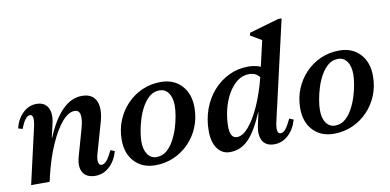

<svg xmlns="http://www.w3.org/2000/svg" viewBox="-73 -984 2475 1217"><g transform="rotate(-10 1164.5 -376.0)"><path d="M42 0 124 -359Q142 -438 111 -438Q80 -438 51 -360L23 -368Q38 -428 76.5 -464.5Q115 -501 164 -501Q215 -501 236.5 -463.5Q258 -426 244 -364L223 -272H225Q321 -501 456 -501Q523 -501 546.5 -452.5Q570 -404 546 -317L492 -128Q481 -92 484.5 -70.5Q488 -49 505 -49Q522 -49 538 -67.5Q554 -86 575 -131L602 -120Q584 -58 544.5 -22.5Q505 13 455 13Q397 13 374.5 -25Q352 -63 371 -128L417 -291Q453 -415 394 -415Q354 -415 312 -365.5Q270 -316 232 -229Q194 -142 168 -30L161 0Z M840 13Q758 13 707.5 -40Q657 -93 657 -182Q657 -249 680.5 -306.5Q704 -364 746 -408Q788 -452 843.5 -476.5Q899 -501 964 -501Q1047 -501 1097 -447.5Q1147 -394 1147 -305Q1147 -238 1123.5 -180.5Q1100 -123 1058 -79.5Q1016 -36 960.5 -11.5Q905 13 840 13ZM857 -37Q893 -37 920 -59Q947 -81 967 -116.5Q987 -152 1000 -192.5Q1013 -233 1019.5 -271.5Q1026 -310 1026 -338Q1026 -390 1004.5 -420Q983 -450 947 -450Q911 -450 884 -428Q857 -406 837 -371Q817 -336 804 -295Q791 -254 784.5 -215.5Q778 -177 778 -149Q778 -97 799.5 -67Q821 -37 857 -37Z M1321 13Q1270 13 1240 -28.5Q1210 -70 1210 -142Q1210 -217 1234 -282.5Q1258 -348 1301.5 -397Q1345 -446 1402.5 -473.5Q1460 -501 1526 -501Q1569 -501 1606 -486L1644 -651L1572 -693L1577 -710L1767 -765H1789L1643 -128Q1625 -49 1657 -49Q1674 -49 1689.5 -67.5Q1705 -86 1726 -131L1753 -120Q1735 -58 1695.5 -22.5Q1656 13 1606 13Q1552 13 1530.5 -25Q1509 -63 1525 -132L1541 -204H1539Q1490 -88 1439.5 -37.5Q1389 13 1321 13ZM1336 -148Q1336 -73 1381 -73Q1417 -73 1455.5 -117.5Q1494 -162 1529.5 -240.5Q1565 -319 1591 -421Q1568 -453 1524 -453Q1481 -453 1446.5 -426Q1412 -399 1387 -354.5Q1362 -310 1349 -256Q1336 -202 1336 -148Z M1989 13Q1907 13 1856.5 -40Q1806 -93 1806 -182Q1806 -249 1829.5 -306.5Q1853 -364 1895 -408Q1937 -452 1992.5 -476.5Q2048 -501 2113 -501Q2196 -501 2246 -447.5Q2296 -394 2296 -305Q2296 -238 2272.5 -180.5Q2249 -123 2207 -79.5Q2165 -36 2109.5 -11.5Q2054 13 1989 13ZM2006 -37Q2042 -37 2069 -59Q2096 -81 2116 -116.5Q2136 -152 2149 -192.5Q2162 -233 2168.5 -271.5Q2175 -310 2175 -338Q2175 -390 2153.5 -420Q2132 -450 2096 -450Q2060 -450 2033 -428Q2006 -406 1986 -371Q1966 -336 1953 -295Q1940 -254 1933.5 -215.5Q1927 -177 1927 -149Q1927 -97 1948.5 -67Q1970 -37 2006 -37Z"/></g></svg>

Font: Platypi Medium
Style: Italic
Weight: 500
Italic angle: -13°
Designer: David Sargent
Foundry: Bolt Cutter Type
Version: Version 1.200; ttfautohint (v1.8.4.7-5d5b)